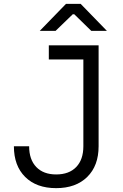

<svg xmlns="http://www.w3.org/2000/svg" viewBox="-20 -965 640 995"><path d="M52 -207H131Q131 -138 168 -99.5Q205 -61 271 -61Q338 -61 375 -99.5Q412 -138 412 -207V-657H233V-730H491V-207Q491 -106 432 -48Q373 10 271 10Q169 10 110.5 -48Q52 -106 52 -207ZM268 -805H186L322 -945H398L534 -805H453L365 -891H357Z"/></svg>

Font: JetBrains Mono Semi Light
Style: Regular
Weight: 350
Monospace: yes
Designer: Philipp Nurullin, Konstantin Bulenkov
Foundry: JetBrains
Version: 2.002